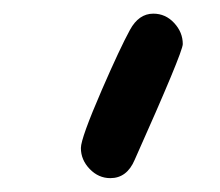

<svg xmlns="http://www.w3.org/2000/svg" viewBox="-20 -89 317 277"><path d="M139.2 168Q122.1 168 109.4 154.8Q96.7 141.6 96.7 124.5Q96.7 110.4 127 40.5Q153.3 -20 167.5 -45.9Q180.2 -69.3 201.2 -69.3Q218.8 -69.3 231.2 -55.9Q243.7 -42.5 243.7 -25.4Q243.7 -13.7 174.3 141.6Q163.1 168 139.2 168Z"/></svg>

Font: Bharatayuddha
Style: Regular
Weight: 400
Designer: R.S. Wihananto
Foundry: R.S. Wihananto
Version: Version 2.0.1